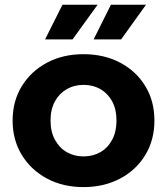

<svg xmlns="http://www.w3.org/2000/svg" viewBox="-20 -771 695 799"><path d="M327.5 7.6Q242 7.6 175.5 -28Q109 -63.6 70.7 -126.2Q32.5 -188.8 32.5 -269.3Q32.5 -350.4 70.9 -412.6Q109.3 -474.8 175.5 -510.2Q241.8 -545.5 327.5 -545.5Q413.3 -545.5 480.1 -510.2Q546.9 -474.9 584.7 -412.7Q622.6 -350.6 622.6 -269.3Q622.6 -188.6 584.8 -126.1Q547 -63.6 480 -28Q413 7.6 327.5 7.6ZM327.5 -120.1Q367 -120.1 397.9 -137.9Q428.7 -155.6 446.8 -189.5Q464.8 -223.3 464.8 -269.2Q464.8 -316 446.8 -349.2Q428.7 -382.3 397.9 -400.1Q367 -417.8 327.8 -417.8Q288.7 -417.8 257.8 -400.1Q226.9 -382.3 208.6 -349.2Q190.3 -316 190.3 -269.2Q190.3 -223.3 208.6 -189.5Q226.9 -155.6 257.8 -137.9Q288.6 -120.1 327.5 -120.1ZM369.6 -607 441.5 -751.3H587.6L484 -607ZM167.5 -607 240 -751.3H386.2L281.9 -607Z"/></svg>

Font: Montserrat Thin
Style: Regular
Weight: 100
Designer: Julieta Ulanovsky
Foundry: Julieta Ulanovsky
Version: Version 9.000